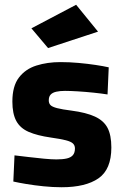

<svg xmlns="http://www.w3.org/2000/svg" viewBox="-20 -775 518 807"><path d="M239 12Q202 12 163 8Q124 4 91 -1.5Q58 -7 36 -12L41 -122Q67 -119 100 -115Q133 -111 165 -108Q197 -105 217 -105Q244 -105 261 -109Q278 -113 286.5 -123Q295 -133 295 -151Q295 -164 286.5 -172Q278 -180 256.5 -185.5Q235 -191 193 -197Q137 -205 101 -220.5Q65 -236 48.5 -266.5Q32 -297 32 -348Q32 -413 59.5 -449Q87 -485 133 -499.5Q179 -514 234 -514Q272 -514 310.5 -510.5Q349 -507 382 -502Q415 -497 437 -492L432 -378Q407 -382 373.5 -385.5Q340 -389 307.5 -391Q275 -393 253 -393Q232 -393 216.5 -389.5Q201 -386 193 -377.5Q185 -369 185 -353Q185 -341 192 -333.5Q199 -326 220 -320.5Q241 -315 281 -310Q342 -302 379 -285Q416 -268 432 -237.5Q448 -207 448 -155Q448 -63 394 -25.5Q340 12 239 12ZM182 -573 112 -656 300 -755 392 -642Z"/></svg>

Font: Cairo ExtraBold
Style: Regular
Weight: 800
Designer: Mohamed Gaber, Accademia di Belle Arti di Urbino
Foundry: Kief Type Foundry, Accademia di Belle Arti di Urbino
Version: Version 3.117